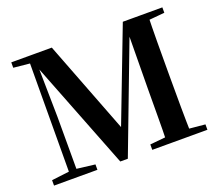

<svg xmlns="http://www.w3.org/2000/svg" viewBox="-122 -915 1245 1090"><g transform="rotate(-20 500.5 -370.5)"><path d="M29.7 0V-32.6L149.4 -47.3H171.7L291.8 -32.6V0ZM40.8 -707.9V-740.5H191.8V-694.2H178.2ZM135.7 0 138.9 -740.5H175.2L181.5 -360V0ZM429.9 0 157 -698.4H150.5V-740.5H285.7L513.7 -148.8H487.8L494.5 -165.6L714.7 -740.5H766.2V-698.4H740.7L728.5 -666.6L475.5 0ZM623.2 0V-32.6L775.8 -47.3H801.8L956.3 -32.6V0ZM714.8 0Q717.5 -86.6 717.5 -170.8Q717.5 -255 718.2 -326.5L722.2 -740.5H862.1Q859.7 -654.9 859.2 -568.1Q858.7 -481.3 858.7 -393.6V-346.1Q858.7 -258.5 859.2 -171.8Q859.7 -85.2 862.1 0ZM787.7 -694.2V-740.5H953.5V-707.9L802.5 -694.2Z"/></g></svg>

Font: Noto Serif SC
Style: Regular
Weight: 200
Designer: Ryoko NISHIZUKA 西塚涼子 (kana & ideographs); Frank Grießhammer (Latin, Greek & Cyrillic); Wenlong ZHANG 张文龙 (bopomofo); San
Foundry: Adobe
Version: Version 2.001;hotconv 1.1.0;makeotfexe 2.6.0